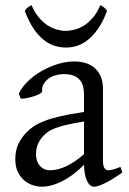

<svg xmlns="http://www.w3.org/2000/svg" viewBox="-20 -706 499 741"><path d="M171.9 -48.8Q201.2 -48.8 234.1 -63.7Q267.1 -78.6 304.2 -110.8V-237.3Q263.2 -230.5 236.6 -224.1Q210 -217.8 192.9 -211.2Q175.8 -204.6 165.5 -197.3Q155.3 -189.9 147.5 -181.6Q134.8 -168.5 127 -151.6Q119.1 -134.8 119.1 -111.8Q119.1 -92.3 125 -80.1Q130.9 -67.9 139.2 -60.8Q147.5 -53.7 156.5 -51.3Q165.5 -48.8 171.9 -48.8ZM452.1 -40Q410.6 -11.2 383.5 1.7Q356.4 14.6 342.8 14.6Q326.7 14.6 315.9 -7.8Q305.2 -30.3 304.2 -69.8Q282.2 -47.9 260.3 -31.7Q238.3 -15.6 217.3 -5.4Q196.3 4.9 177.5 9.8Q158.7 14.6 143.1 14.6Q125.5 14.6 106.9 8.8Q88.4 2.9 73.5 -9.8Q58.6 -22.5 48.8 -42.5Q39.1 -62.5 39.1 -90.8Q39.1 -127.9 52 -152.8Q64.9 -177.7 83 -195.8Q94.7 -207.5 109.6 -218Q124.5 -228.5 149.2 -238.3Q173.8 -248 210.9 -256.8Q248 -265.6 304.2 -273.9V-342.8Q304.2 -359.4 300.3 -373.8Q296.4 -388.2 287.1 -398.7Q277.8 -409.2 262 -414.8Q246.1 -420.4 222.2 -419.9Q206.5 -419.4 191.4 -414.6Q176.3 -409.7 165 -400.9Q153.8 -392.1 147.5 -380.1Q141.1 -368.2 142.6 -353.5Q143.1 -349.1 132.6 -343.5Q122.1 -337.9 107.7 -333.5Q93.3 -329.1 79.3 -326.7Q65.4 -324.2 59.6 -325.7L52.7 -344.7Q64 -369.1 86.9 -391.6Q109.9 -414.1 139.4 -431.2Q168.9 -448.2 201.9 -458.5Q234.9 -468.8 265.6 -468.8Q319.3 -468.8 348.4 -440.7Q377.4 -412.6 377.4 -362.3V-86.9Q377.4 -66.4 382.8 -57.6Q388.2 -48.8 397 -48.8Q403.8 -48.8 414.6 -51.3Q425.3 -53.7 444.8 -62ZM393.1 -664.1Q378.4 -624.5 360.1 -597.7Q341.8 -570.8 321.5 -554Q301.3 -537.1 279.3 -529.8Q257.3 -522.5 235.4 -522.5Q211.4 -522.5 189 -529.8Q166.5 -537.1 146.2 -554Q126 -570.8 108.2 -597.7Q90.3 -624.5 75.7 -664.1Q81.5 -672.9 87.4 -677.5Q93.3 -682.1 101.6 -686Q113.8 -658.2 129.6 -639.2Q145.5 -620.1 163.1 -608.6Q180.7 -597.2 199 -592Q217.3 -586.9 233.4 -586.9Q250.5 -586.9 269.3 -592Q288.1 -597.2 305.9 -608.6Q323.7 -620.1 339.6 -639.2Q355.5 -658.2 367.2 -686Q375.5 -682.1 381.3 -677.5Q387.2 -672.9 393.1 -664.1Z"/></svg>

Font: Noto Serif Devanagari
Style: Regular
Weight: 400
Designer: Monotype Design Team
Foundry: Monotype Imaging Inc.
Version: Version 1.01